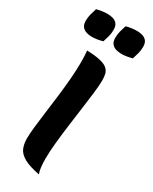

<svg xmlns="http://www.w3.org/2000/svg" viewBox="-274 -1127 969 1217"><g transform="rotate(30 210.5 -518.5)"><path d="M303 -684Q303 -652 296.5 -596Q290 -540 280.5 -471Q271 -402 261.5 -330Q252 -258 245.5 -192.5Q239 -127 239 -78Q239 -3 253 31Q176 16 137.5 -6Q99 -28 86 -58.5Q73 -89 73 -129Q73 -160 78.5 -211.5Q84 -263 92.5 -327Q101 -391 109.5 -460Q118 -529 123.5 -596Q129 -663 129 -720Q129 -740 128 -761Q127 -782 125 -802Q189 -800 225 -791Q261 -782 277.5 -766.5Q294 -751 298.5 -730.5Q303 -710 303 -684ZM185 -904Q167 -899 146.5 -895.5Q126 -892 106 -892Q85 -892 66 -898Q47 -904 35 -919Q23 -934 23 -962Q23 -986 29 -1009.5Q35 -1033 43 -1057Q61 -1062 81.5 -1065Q102 -1068 123 -1068Q143 -1068 162 -1062.5Q181 -1057 193 -1042Q205 -1027 205 -999Q205 -974 199 -951Q193 -928 185 -904ZM401 -904Q383 -899 362.5 -895.5Q342 -892 322 -892Q301 -892 282 -898Q263 -904 251 -919Q239 -934 239 -962Q239 -986 245 -1009.5Q251 -1033 259 -1057Q277 -1062 297.5 -1065Q318 -1068 339 -1068Q359 -1068 378 -1062.5Q397 -1057 409 -1042Q421 -1027 421 -999Q421 -974 415 -951Q409 -928 401 -904Z"/></g></svg>

Font: Merienda ExtraBold
Style: Regular
Weight: 800
Designer: Eduardo Rodriguez Tunni
Foundry: Eduardo Rodriguez Tunni
Version: Version 2.001